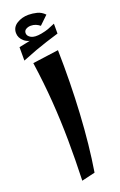

<svg xmlns="http://www.w3.org/2000/svg" viewBox="-176 -957 641 1023"><g transform="rotate(-20 144.5 -445.5)"><path d="M101 19Q105 -99 104 -209.5Q103 -320 95 -430.5Q87 -541 70 -659L217 -679Q219 -587 217.5 -497.5Q216 -408 211 -321Q206 -234 197.5 -153Q189 -72 177 1ZM152 -766 134 -772Q86 -772 62 -792.5Q38 -813 38 -841Q38 -874 67 -892Q96 -910 133 -910Q156 -910 180.5 -904Q205 -898 224 -878L176 -832Q165 -841 152.5 -846Q140 -851 125 -851Q110 -851 98 -844Q86 -837 86 -823Q86 -806 105.5 -795.5Q125 -785 164 -792Q190 -797 205 -802.5Q220 -808 245 -819V-768ZM30 -688V-764Q73 -773 107 -780Q141 -787 174 -793Q207 -799 245 -805V-763Q205 -751 174 -741Q143 -731 110 -719Q77 -707 30 -688Z"/></g></svg>

Font: Marhey Light
Style: Regular
Weight: 400
Version: Version 1.000